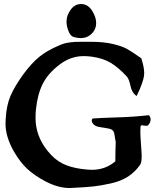

<svg xmlns="http://www.w3.org/2000/svg" viewBox="-20 -947 798 968"><path d="M353.5 -759.8Q335.9 -764.6 327.1 -786.1Q315.4 -813.5 315.4 -836.9Q315.4 -862.3 327.1 -882.8Q349.6 -926.8 388.7 -926.8Q427.7 -926.8 450.2 -882.8Q464.8 -856.4 464.8 -830.1Q464.8 -805.7 450.2 -786.1Q425.8 -754.9 386.7 -754.9Q373 -754.9 353.5 -759.8ZM686.5 -116.2Q661.1 -80.1 626 -57.1Q590.8 -34.2 541.5 -22.9Q492.2 -11.7 453.1 -7.3Q414.1 -2.9 349.6 0Q345.7 0 339.8 0.5Q334 1 331.1 1Q272.5 1 208 -33.2Q151.4 -63.5 116.2 -96.7Q81.1 -129.9 49.8 -183.6Q7.8 -257.8 7.8 -323.2Q7.8 -340.8 8.8 -349.6Q12.7 -417 33.7 -465.3Q54.7 -513.7 99.6 -575.2Q139.6 -628.9 177.7 -660.2Q215.8 -691.4 275.4 -716.8Q290 -723.6 303.2 -727.5Q316.4 -731.4 333.5 -733.4Q350.6 -735.4 357.9 -735.8Q365.2 -736.3 389.2 -736.3Q413.1 -736.3 419.9 -736.3H438.5Q502.9 -736.3 549.8 -725.1Q596.7 -713.9 620.6 -700.2Q644.5 -686.5 692.4 -653.3Q707 -608.4 707 -578.1Q707 -541 668.9 -462.9Q644.5 -479.5 637.7 -514.2Q630.9 -548.8 618.2 -562.5Q575.2 -608.4 537.1 -630.9Q499 -653.3 444.3 -661.1Q422.9 -664.1 401.4 -664.1Q335 -664.1 277.3 -619.1Q220.7 -575.2 194.8 -522.9Q168.9 -470.7 161.1 -394.5Q159.2 -379.9 159.2 -351.6Q159.2 -261.7 219.7 -186.5Q254.9 -142.6 294.9 -122.6Q335 -102.5 394.5 -94.7Q427.7 -90.8 442.4 -90.8Q511.7 -90.8 561.5 -133.8Q561.5 -159.2 562 -181.6Q562.5 -204.1 563 -214.8Q563.5 -225.6 563.5 -230.5Q563.5 -231.4 555.7 -275.4Q551.8 -293.9 530.3 -298.3Q508.8 -302.7 483.4 -306.2Q458 -309.6 447.3 -325.2Q437.5 -339.8 447.3 -349.6Q482.4 -352.5 567.4 -355Q652.3 -357.4 730.5 -366.2Q739.3 -357.4 739.3 -344.7Q739.3 -330.1 727.5 -316.4Q723.6 -312.5 716.8 -312.5Q712.9 -312.5 706.1 -314Q699.2 -315.4 696.3 -315.4Q689.5 -315.4 688.5 -308.6Q687.5 -300.8 687.5 -285.2Q687.5 -261.7 690.9 -218.3Q694.3 -174.8 694.3 -159.2Q694.3 -127.9 686.5 -116.2Z"/></svg>

Font: LPEducational
Style: Medium
Weight: 500
Designer: Based on Essays1743, by John Stracke, which says:

Based on the typeface in a 1743 English translation of the essays of 
Version: Version 001.204